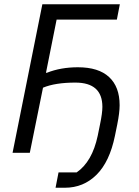

<svg xmlns="http://www.w3.org/2000/svg" viewBox="-20 -718 652 902"><path d="M241 164 255 92H340Q413 42 439 -80L450 -134Q461 -187 461 -216Q461 -330 334 -330Q239 -330 182 -306L120 0H39L179 -698H543L529 -626H246L196 -376H200Q265 -402 346 -402Q443 -402 492.5 -356Q542 -310 542 -224Q542 -189 531 -134L520 -80Q495 42 433.5 103Q372 164 285 164Z"/></svg>

Font: Aneliza
Style: Italic
Weight: 400
Italic angle: -11.31°
Designer: Mike Abbink, Paul van der Laan, Pieter van Rosmalen
Foundry: Bold Monday
Version: Version 3.0